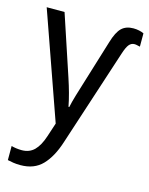

<svg xmlns="http://www.w3.org/2000/svg" viewBox="-118 -621 726 935"><g transform="rotate(15 245.0 -153.0)"><path d="M437 -546Q452 -546 466 -543Q480 -540 490 -535V-468Q484 -469 476.5 -471Q469 -473 462 -473Q446 -473 435 -460Q424 -447 413 -413L253 77Q228 155 187 197.5Q146 240 77 240Q57 240 41 237.5Q25 235 12 232V161Q22 164 36 166Q50 168 64 168Q103 168 127.5 143.5Q152 119 168 70L191 0L2 -536H92L193 -232Q205 -196 214.5 -161.5Q224 -127 230 -95H234Q239 -120 250 -157Q261 -194 273 -232L340 -450Q356 -504 378 -525Q400 -546 437 -546Z"/></g></svg>

Font: Noto Sans SemiCondensed
Style: Regular
Weight: 400
Width: 4
Designer: Monotype Design Team
Foundry: Monotype Imaging Inc.
Version: Version 2.013; ttfautohint (v1.8.4.7-5d5b)